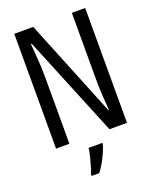

<svg xmlns="http://www.w3.org/2000/svg" viewBox="-169 -808 900 1122"><g transform="rotate(-20 281.5 -246.5)"><path d="M61 0V-714H179L425 -107H429Q425 -150 422 -200Q419 -250 419 -307V-714H502V0H393L137 -625H132Q136 -572 140 -520Q144 -468 144 -412V0ZM202 209Q209 192 217 165.5Q225 139 232 110.5Q239 82 241 61H327V68Q322 87 310 115Q298 143 282 171.5Q266 200 249 221H202Z"/></g></svg>

Font: Noto Sans Mono SemiCondensed
Style: Regular
Weight: 400
Width: 4
Designer: Monotype Design Team
Foundry: Monotype Imaging Inc.
Version: Version 2.014